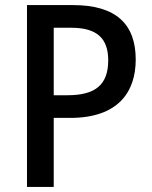

<svg xmlns="http://www.w3.org/2000/svg" viewBox="-20 -734 595 754"><path d="M267 -714H86V0H191V-271H256C442 -271 513 -371 513 -500C513 -638 437 -714 267 -714ZM260 -625C360 -625 405 -584 405 -497C405 -399 352 -360 245 -360H191V-625Z"/></svg>

Font: Noto Sans Myanmar SemiCondensed Medium
Style: Regular
Weight: 500
Width: 4
Designer: Monotype Design Team
Foundry: Monotype Imaging Inc.
Version: Version 2.107